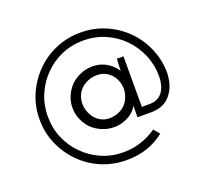

<svg xmlns="http://www.w3.org/2000/svg" viewBox="-136 -769 1262 1160"><g transform="rotate(-20 495.0 -189.0)"><path d="M366 -131Q355 -156 353.5 -182.5Q352 -209 361 -235Q369 -259 387 -278.5Q405 -298 430 -309Q453 -320 478.5 -322.5Q504 -325 529 -319Q556 -311 577 -291.5Q598 -272 609 -246Q620 -219 620 -191Q620 -163 609 -137Q601 -114 584.5 -96Q568 -78 545 -67Q522 -56 496.5 -53Q471 -50 447 -56Q418 -65 397.5 -84.5Q377 -104 366 -131ZM734 140Q726 130 718.5 121Q711 112 702 102Q657 134 603 152Q549 170 489 170Q414 170 349 142Q284 114 236 65Q187 17 159 -48Q131 -113 131 -188Q131 -263 159 -328.5Q187 -394 236 -443Q284 -492 349 -520Q414 -548 489 -548Q563 -548 628 -520Q693 -492 741 -443Q790 -394 818 -328.5Q846 -263 846 -188Q845 -149 835.5 -122Q826 -95 810 -79Q796 -64 776.5 -57Q757 -50 735 -50H685V-375H643Q642 -355 640.5 -336Q639 -317 639 -297Q634 -308 623 -320.5Q612 -333 596 -345Q575 -362 547.5 -372Q520 -382 487 -382Q446 -382 409.5 -366.5Q373 -351 346 -325Q320 -298 304.5 -262.5Q289 -227 289 -187Q289 -147 304.5 -111.5Q320 -76 346 -49Q373 -23 409.5 -7.5Q446 8 487 8Q517 8 542.5 0Q568 -8 588 -20Q607 -32 620 -46.5Q633 -61 639 -75V-35V0H732Q758 0 786 -8.5Q814 -17 838 -38Q862 -60 879 -96Q896 -132 899 -188Q899 -273 867 -348Q835 -423 779 -479Q723 -535 648.5 -567Q574 -599 489 -599Q404 -599 329 -567Q254 -535 199 -479Q143 -423 110.5 -348.5Q78 -274 78 -189Q78 -104 110.5 -29.5Q143 45 199 101Q254 157 329 189Q404 221 489 221Q564 221 624 200.5Q684 180 734 140Z"/></g></svg>

Font: Josefin Slab Thin Medium
Style: Regular
Weight: 500
Version: Version 2.000